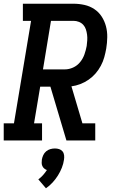

<svg xmlns="http://www.w3.org/2000/svg" viewBox="-27 -755 647 1032"><path d="M-7 0V-92H48L140 -643H96V-735H368Q398 -735 427 -728.5Q456 -722 480 -706Q504 -690 519.5 -666Q535 -642 542.5 -614Q550 -586 549.5 -555Q549 -524 544 -494Q540 -471 533.5 -447.5Q527 -424 515 -401.5Q503 -379 486.5 -360Q470 -341 449 -326.5Q428 -312 404.5 -303Q381 -294 357 -291L416 -92H485V0H330L244 -289H189L156 -92H199V0ZM204 -382H321Q344 -382 366 -392Q388 -402 403.5 -421Q419 -440 427 -463Q435 -486 439 -508Q441 -523 442 -538.5Q443 -554 441 -569Q439 -584 434.5 -597.5Q430 -611 420.5 -621.5Q411 -632 397 -637.5Q383 -643 368 -643H247ZM220 257 179 209Q193 199 204.5 186Q216 173 225 159Q217 156 210.5 150.5Q204 145 200.5 137Q197 129 197 120.5Q197 112 198 103Q200 91 205.5 79Q211 67 221 58.5Q231 50 243.5 46.5Q256 43 268 43Q280 43 291 46.5Q302 50 309 58.5Q316 67 317.5 79Q319 91 317 103Q314 125 305.5 146.5Q297 168 284.5 188Q272 208 256 225.5Q240 243 220 257Z"/></svg>

Font: Iosevka Slab SmBdExObl
Style: Regular
Weight: 600
Width: 7
Italic angle: -9°
Monospace: yes
Designer: Belleve Invis
Foundry: Belleve Invis
Version: Version 11.1.0; ttfautohint (v1.8.3)